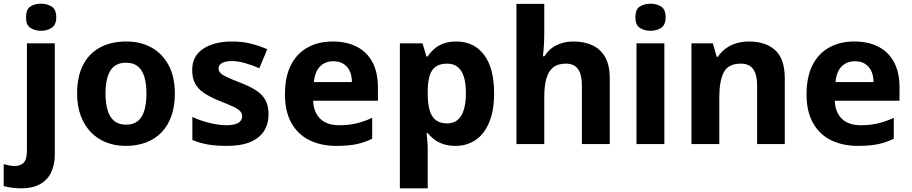

<svg xmlns="http://www.w3.org/2000/svg" viewBox="-73 -781 4943 1041"><path d="M40 240Q17 240 -9 236.5Q-35 233 -53 228V109Q-37 113 -22.5 116Q-8 119 9 119Q36 119 54.5 102Q73 85 73 35V-546H224V59Q224 109 206 150Q188 191 147.5 215.5Q107 240 40 240ZM68 -687Q68 -730 91.5 -745.5Q115 -761 150 -761Q182 -761 207 -745.5Q232 -730 232 -687Q232 -646 207 -630Q182 -614 150 -614Q115 -614 91.5 -630Q68 -646 68 -687Z M875 -274Q875 -206 856.5 -153Q838 -100 803.5 -64Q769 -28 720 -9Q671 10 609 10Q551 10 503 -9Q455 -28 420 -64Q385 -100 365 -153Q345 -206 345 -274Q345 -365 377 -428Q409 -491 469 -523.5Q529 -556 612 -556Q689 -556 748 -523.5Q807 -491 841 -428Q875 -365 875 -274ZM499 -274Q499 -221 510.5 -183Q522 -145 546.5 -125Q571 -105 611 -105Q650 -105 674.5 -125Q699 -145 710 -183Q721 -221 721 -274Q721 -328 709.5 -365Q698 -402 674 -421.5Q650 -441 610 -441Q552 -441 525.5 -398Q499 -355 499 -274Z M1383 -161Q1383 -109 1358.5 -70.5Q1334 -32 1284 -11Q1234 10 1157 10Q1099 10 1055 2.5Q1011 -5 970 -22V-147Q1014 -126 1065 -114Q1116 -102 1153 -102Q1199 -102 1219.5 -115Q1240 -128 1240 -150Q1240 -165 1230 -177Q1220 -189 1193 -202Q1166 -215 1117 -234Q1068 -254 1035 -275.5Q1002 -297 985.5 -327Q969 -357 969 -402Q969 -477 1028.5 -516.5Q1088 -556 1186 -556Q1239 -556 1284.5 -545Q1330 -534 1376 -514L1333 -411Q1295 -428 1255 -439Q1215 -450 1184 -450Q1150 -450 1131 -439.5Q1112 -429 1112 -410Q1112 -396 1122.5 -385Q1133 -374 1159.5 -362Q1186 -350 1234 -331Q1283 -312 1316 -290.5Q1349 -269 1366 -238.5Q1383 -208 1383 -161Z M1731 -556Q1807 -556 1862 -527.5Q1917 -499 1946.5 -443.5Q1976 -388 1976 -308V-235H1625Q1627 -173 1663 -137.5Q1699 -102 1766 -102Q1817 -102 1859 -112Q1901 -122 1945 -142V-29Q1905 -9 1860.5 0.5Q1816 10 1750 10Q1669 10 1606.5 -20Q1544 -50 1508 -112.5Q1472 -175 1472 -269Q1472 -365 1504.5 -428.5Q1537 -492 1595.5 -524Q1654 -556 1731 -556ZM1735 -449Q1690 -449 1662 -420.5Q1634 -392 1629 -336H1835Q1835 -369 1824 -394Q1813 -419 1790.5 -434Q1768 -449 1735 -449Z M2401 -556Q2496 -556 2551 -484.5Q2606 -413 2606 -274Q2606 -182 2579.5 -118Q2553 -54 2505.5 -22Q2458 10 2397 10Q2357 10 2328 -0.5Q2299 -11 2279.5 -26.5Q2260 -42 2246 -59H2240Q2242 -41 2244 -17.5Q2246 6 2246 31V240H2095V-546H2218L2239 -475H2246Q2261 -498 2281.5 -516Q2302 -534 2331.5 -545Q2361 -556 2401 -556ZM2351 -436Q2313 -436 2290 -420Q2267 -404 2257 -372Q2247 -340 2246 -291V-275Q2246 -223 2255.5 -186.5Q2265 -150 2288.5 -131Q2312 -112 2352 -112Q2386 -112 2408.5 -131Q2431 -150 2442 -186.5Q2453 -223 2453 -276Q2453 -357 2427.5 -396.5Q2402 -436 2351 -436Z M2878 -607Q2878 -563 2875.5 -529.5Q2873 -496 2871 -476H2879Q2897 -505 2921 -522Q2945 -539 2974.5 -547.5Q3004 -556 3037 -556Q3096 -556 3140 -535Q3184 -514 3208.5 -470.5Q3233 -427 3233 -356V0H3082V-318Q3082 -377 3061 -406.5Q3040 -436 2995 -436Q2951 -436 2925.5 -415Q2900 -394 2889 -354Q2878 -314 2878 -256V0H2727V-760H2878Z M3529 -546V0H3378V-546ZM3454 -761Q3487 -761 3511.5 -745.5Q3536 -730 3536 -687Q3536 -646 3511.5 -630Q3487 -614 3454 -614Q3420 -614 3396 -630Q3372 -646 3372 -687Q3372 -730 3396 -745.5Q3420 -761 3454 -761Z M3988 -556Q4078 -556 4130 -509Q4182 -462 4182 -356V0H4032V-318Q4032 -377 4010.5 -406.5Q3989 -436 3944 -436Q3876 -436 3851.5 -389.5Q3827 -343 3827 -256V0H3676V-546H3792L3813 -473H3819Q3837 -500 3862.5 -518.5Q3888 -537 3919.5 -546.5Q3951 -556 3988 -556Z M4559 -556Q4635 -556 4690 -527.5Q4745 -499 4774.5 -443.5Q4804 -388 4804 -308V-235H4453Q4455 -173 4491 -137.5Q4527 -102 4594 -102Q4645 -102 4687 -112Q4729 -122 4773 -142V-29Q4733 -9 4688.5 0.5Q4644 10 4578 10Q4497 10 4434.5 -20Q4372 -50 4336 -112.5Q4300 -175 4300 -269Q4300 -365 4332.5 -428.5Q4365 -492 4423.5 -524Q4482 -556 4559 -556ZM4563 -449Q4518 -449 4490 -420.5Q4462 -392 4457 -336H4663Q4663 -369 4652 -394Q4641 -419 4618.5 -434Q4596 -449 4563 -449Z"/></svg>

Font: Noto Sans Lao Looped
Style: Bold
Weight: 700
Designer: Mark Frömberg, Ben Mitchell
Foundry: The Fontpad Ltd
Version: Version 1.001